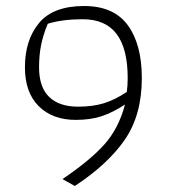

<svg xmlns="http://www.w3.org/2000/svg" viewBox="-20 -619 574 639"><path d="M188 -23Q281 -86 328 -139Q375 -192 396 -271Q356 -245 319 -232.5Q282 -220 232 -220Q155 -220 109 -265.5Q63 -311 63 -395Q63 -486 110 -542.5Q157 -599 260 -599Q358 -599 405 -535.5Q452 -472 452 -359Q452 -237 396 -155Q340 -73 229 0ZM402 -313Q405 -334 405 -359Q405 -457 368 -506Q331 -555 255 -555Q188 -555 139 -540Q124 -504 117 -470Q110 -436 110 -395Q110 -329 143.5 -296.5Q177 -264 240 -264Q289 -264 326 -275.5Q363 -287 402 -313Z"/></svg>

Font: Athiti Light
Style: Regular
Weight: 300
Designer: CadsonDemak Team
Foundry: CadsonDemak
Version: Version 1.032